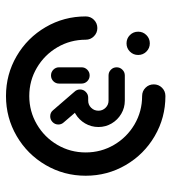

<svg xmlns="http://www.w3.org/2000/svg" viewBox="14 -574 562 629"><g transform="rotate(90 294.5 -259.0)"><path d="M226.7 -145.6Q215.6 -145.6 207.8 -153.3Q200 -161.1 200 -171.9V-245.6Q200 -256.7 207.8 -264.4Q215.6 -272.2 226.7 -272.2Q237.8 -272.2 245.6 -264.4Q253.3 -256.7 253.3 -245.6V-171.9Q253.3 -161.1 245.6 -153.3Q237.8 -145.6 226.7 -145.6ZM387.4 -169.6Q387.4 -158.5 379.4 -150.7Q371.5 -143 360.7 -143Q348.1 -143 340.7 -152.2L279.3 -223.3Q272.6 -230.7 272.6 -240.7Q272.6 -251.9 280.6 -259.6Q288.5 -267.4 299.3 -267.4Q312.2 -267.4 319.6 -258.1L380.7 -187Q387.4 -179.6 387.4 -169.6ZM83.3 -431.1Q83.3 -447 94.4 -458.1Q105.6 -469.3 121.5 -469.3Q137.4 -469.3 148.5 -458.1Q159.6 -447 159.6 -431.1Q159.6 -415.2 148.5 -404.1Q137.4 -393 121.5 -393Q105.6 -393 94.4 -404.1Q83.3 -415.2 83.3 -431.1ZM255.9 -482.2Q255.9 -498.1 267 -509.3Q278.1 -520.4 294.1 -520.4Q365.2 -520.4 425.2 -485.4Q485.2 -450.4 520.2 -390.4Q555.2 -330.4 555.2 -259.3Q555.2 -188.1 520.2 -128.1Q485.2 -68.1 425.2 -33.1Q365.2 1.9 294.1 1.9Q223 1.9 163.1 -33.1Q103.3 -68.1 68.3 -128.1Q33.3 -188.1 33.3 -259.3Q33.3 -275.2 44.4 -286.3Q55.6 -297.4 71.5 -297.4Q87 -297.4 98.3 -286.3Q109.6 -275.2 109.6 -259.3Q109.6 -208.9 134.4 -166.5Q159.3 -124.1 201.5 -99.3Q243.7 -74.4 294.1 -74.4Q344.4 -74.4 386.9 -99.3Q429.3 -124.1 454.1 -166.5Q478.9 -208.9 478.9 -259.3Q478.9 -309.6 454.1 -352Q429.3 -394.4 386.9 -419.3Q344.4 -444.1 294.1 -444.1Q278.1 -444.1 267 -455.2Q255.9 -466.3 255.9 -482.2ZM272.6 -240.7Q272.6 -251.9 280.6 -259.6Q288.5 -267.4 299.3 -267.4H309.3Q323 -267.4 332.6 -277.2Q342.2 -287 342.2 -301.1Q342.2 -314.4 332.6 -324.3Q323 -334.1 309.3 -334.1H226.7Q215.6 -334.1 207.8 -341.9Q200 -349.6 200 -360.7Q200 -371.5 207.8 -379.4Q215.6 -387.4 226.7 -387.4H309.3Q332.6 -387.4 352.4 -375.7Q372.2 -364.1 383.9 -344.3Q395.6 -324.4 395.6 -301.1Q395.6 -277.4 383.9 -257.4Q372.2 -237.4 352.4 -225.7Q332.6 -214.1 309.3 -214.1H299.3Q288.5 -214.1 280.6 -221.9Q272.6 -229.6 272.6 -240.7Z"/></g></svg>

Font: 26F Galaxy Hebrew
Style: Bold
Weight: 700
Designer: C₂₉H₂₅N₃O₅
Version: Version 1.000